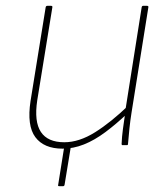

<svg xmlns="http://www.w3.org/2000/svg" viewBox="-20 -499 575 660"><path d="M184 141Q182 141 180.5 140.5Q179 140 180 136L202 -2L225 -4L202 136Q201 141 197 141ZM195 12Q131 12 101.5 -27.5Q72 -67 85 -152L137 -474Q138 -479 143 -479H155Q161 -479 160 -474L108 -154Q97 -81 120.5 -45.5Q144 -10 201 -10Q252 -10 307 -44.5Q362 -79 423 -138L419 -110Q380 -73 342.5 -45Q305 -17 268.5 -2.5Q232 12 195 12ZM401 0Q398 0 398 -4Q399 -29 402.5 -55Q406 -81 410 -108L411 -120L467 -474Q468 -479 472 -479H485Q491 -479 490 -474L432 -111Q428 -86 425 -58Q422 -30 420 -4Q420 0 416 0Z"/></svg>

Font: Sofia Sans Thin
Style: Italic
Weight: 250
Italic angle: -9°
Version: Version 4.100-B